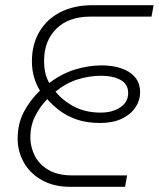

<svg xmlns="http://www.w3.org/2000/svg" viewBox="-20 -720 612 740"><path d="M251 0Q187 0 141 -26Q95 -52 71.5 -94.5Q48 -137 48 -185Q48 -243 71.5 -288Q95 -333 134 -371Q120 -393 111.5 -421.5Q103 -450 103 -484Q103 -549 132 -598Q161 -647 213.5 -673.5Q266 -700 336 -700H572L564 -656H329Q244 -656 197 -609Q150 -562 150 -487Q150 -460 154.5 -439.5Q159 -419 170 -400Q217 -436 269 -452Q321 -468 372 -468Q413 -468 446.5 -457Q480 -446 500 -423Q520 -400 520 -363Q520 -333 502 -306Q484 -279 449.5 -262.5Q415 -246 366 -246Q313 -246 274 -260Q235 -274 207.5 -295.5Q180 -317 162 -338Q133 -308 115 -271.5Q97 -235 97 -190Q97 -154 114 -120Q131 -86 167 -65Q203 -44 258 -44H470L462 0ZM368 -286Q414 -286 444 -306.5Q474 -327 474 -361Q474 -396 444.5 -412Q415 -428 370 -428Q326 -428 281 -414.5Q236 -401 194 -367Q222 -332 266 -309Q310 -286 368 -286Z"/></svg>

Font: MuseoModerno Thin ExtraLight
Style: Italic
Weight: 250
Italic angle: -9°
Version: Version 1.003